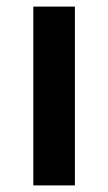

<svg xmlns="http://www.w3.org/2000/svg" viewBox="-20 -562 327 582"><path d="M207 0H81V-542H207Z"/></svg>

Font: Noto Sans Gujarati SemiBold
Style: Regular
Weight: 600
Designer: Jelle Bosma - Monotype Design Team, Universal Thirst
Foundry: Monotype Imaging Inc.
Version: Version 2.106; ttfautohint (v1.8.4.7-5d5b)